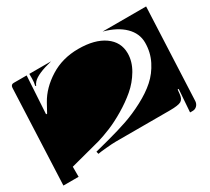

<svg xmlns="http://www.w3.org/2000/svg" viewBox="-102 -655 884 810"><g transform="rotate(-30 340.0 -250.0)"><path d="M0 -10 20 -475Q21 -490 35 -490H98L87 -307H92L115 -349Q145 -403 205 -440.5Q265 -478 342 -478Q422 -478 468 -445.5Q514 -413 514 -358Q514 -318 491 -279Q468 -240 434.5 -211.5Q401 -183 359.5 -158.5Q318 -134 283.5 -120Q249 -106 222 -98L74 -59V-10ZM192 -64 261 -82Q314 -96 358 -111Q402 -126 448.5 -150.5Q495 -175 527 -203.5Q559 -232 579.5 -272.5Q600 -313 600 -360Q600 -405 565.5 -439Q531 -473 468 -490H680L660 -40Q659 -27 650.5 -18.5Q642 -10 630 -10H617L625 -120H620L618 -100Q616 -76 602.5 -68Q589 -60 547 -60H284Q268 -60 235.5 -57Q203 -54 195 -52ZM107 -433Q111 -449 111 -467V-490H217Q143 -472 121 -448Q113 -439 111 -432Z"/></g></svg>

Font: PrimecolorB
Style: Medium
Weight: 500
Designer: gluk
Foundry: gluk
Version: Version 0.672